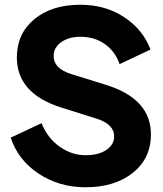

<svg xmlns="http://www.w3.org/2000/svg" viewBox="-20 -777 686 809"><path d="M340 12Q229 12 142.5 -45.5Q56 -103 25 -197L155 -258Q181 -194 232 -158.5Q283 -123 340 -123Q396 -123 428.5 -145.5Q461 -168 461 -202Q461 -253 390 -276L238 -324Q51 -383 51 -535Q51 -635 124.5 -696Q198 -757 319 -757Q424 -757 503.5 -704.5Q583 -652 614 -568L484 -507Q465 -561 421.5 -591.5Q378 -622 319 -622Q269 -622 237.5 -599Q206 -576 206 -541Q206 -488 280 -465L428 -419Q616 -360 616 -211Q616 -110 540 -49Q464 12 340 12Z"/></svg>

Font: Plus Jakarta Display
Style: Bold
Weight: 700
Designer: Gumpita Rahayu
Foundry: Tokotype Studio
Version: Version 1.000;hotconv 1.0.109;makeotfexe 2.5.65596